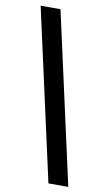

<svg xmlns="http://www.w3.org/2000/svg" viewBox="-96 -756 529 962"><g transform="rotate(10 168.5 -275.0)"><path d="M223 160H324L131 -710H30Z"/></g></svg>

Font: Source Sans Pro
Style: Bold
Weight: 700
Designer: Paul D. Hunt
Foundry: Adobe Systems Incorporated
Version: Version 3.006;hotconv 1.0.111;makeotfexe 2.5.65597